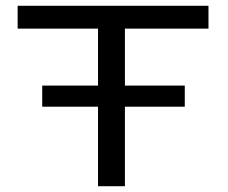

<svg xmlns="http://www.w3.org/2000/svg" viewBox="-20 -644 790 664"><path d="M126 -275V-348H319V-545H41V-624H701V-545H412V-348H619V-275H412V0H319V-275Z"/></svg>

Font: Inconsolata ExtraExpanded Medium
Style: Regular
Weight: 500
Width: 8
Monospace: yes
Designer: Raph Levien, Cyreal, Brenton Simpson
Foundry: Raph Levien, Cyreal, Google
Version: Version 3.001; ttfautohint (v1.8.2.53-6de2)